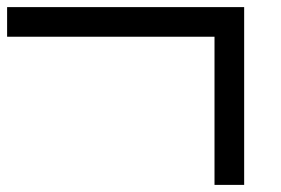

<svg xmlns="http://www.w3.org/2000/svg" viewBox="-20 -520 790 540"><path d="M666.7 0H583.3V-416.7H0V-500H666.7Z"/></svg>

Font: Galmuri11 Regular
Style: Regular
Weight: 400
Designer: Minseo Lee (Quiple)
Version: Version 2.356;hotconv 1.1.0;makeotfexe 2.6.0 DEVELOPMENT